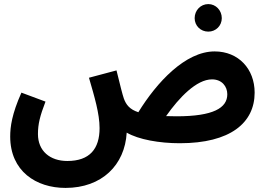

<svg xmlns="http://www.w3.org/2000/svg" viewBox="-20 -689 1305 941"><path d="M1001 -534C1038 -534 1067 -563 1067 -600C1067 -638 1038 -669 1001 -669C963 -669 934 -638 934 -600C934 -563 963 -534 1001 -534ZM301 232C479 232 592 120 601 -39C659 -5 762 13 861 13C1109 13 1228 -87 1228 -235C1228 -351 1149 -437 1032 -437C888 -437 748 -285 658 -139C615 -153 598 -176 587 -206C580 -226 570 -267 551 -344L416 -308C443 -215 468 -132 468 -61C468 40 420 100 310 100C225 100 166 51 166 -32C166 -81 176 -121 203 -191L85 -235C38 -130 30 -67 30 -20C30 150 157 232 301 232ZM1019 -300C1068 -300 1094 -265 1094 -227C1094 -160 1026 -119 845 -119C827 -119 810 -120 794 -120C858 -211 943 -300 1019 -300Z"/></svg>

Font: Noto Sans Arabic UI Cn
Style: Bold
Weight: 700
Width: 3
Designer: Monotype Design Team, Nadine Chahine and Nizar Qandah
Foundry: Monotype Imaging Inc.
Version: Version 2.010